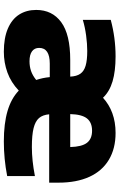

<svg xmlns="http://www.w3.org/2000/svg" viewBox="164 -762 608 976"><g transform="rotate(90 468.0 -274.0)"><path d="M908.5 -220H561Q564 -187 580.2 -168.2Q596.5 -149.5 631.2 -140.8Q666 -132 727.5 -132Q796 -132 875 -147.5V-6.5Q787.5 10.5 699 10.5Q608.5 10.5 544.5 -8.2Q480.5 -27 440.5 -65.5Q399 -26 348.8 -7.8Q298.5 10.5 243 10.5Q173 10.5 125.2 -10Q77.5 -30.5 54 -67.5Q30.5 -104.5 30.5 -154Q30.5 -235.5 92.8 -281.2Q155 -327 284.5 -327H369.5Q368 -359.5 355 -378.2Q342 -397 314.2 -405.2Q286.5 -413.5 239 -413.5Q203.5 -413.5 160.5 -407.8Q117.5 -402 81 -391V-533Q172 -557.5 267 -557.5Q342 -557.5 393.5 -542.2Q445 -527 477 -493.5Q510.5 -524.5 555.5 -541Q600.5 -557.5 655.5 -557.5Q735.5 -557.5 792.5 -523.2Q849.5 -489 879 -424Q908.5 -359 908.5 -267.5ZM560 -327H727.5Q726 -386 706 -412Q686 -438 644.5 -438Q602.5 -438 582 -412Q561.5 -386 560 -327ZM291.5 -120Q318 -120 340.8 -127.8Q363.5 -135.5 386.5 -154Q375.5 -186.5 372 -223H303.5Q223.5 -223 223.5 -169Q223.5 -145.5 240.8 -132.8Q258 -120 291.5 -120Z"/></g></svg>

Font: Encode Sans Semi Expanded ExBd
Style: Regular
Weight: 800
Width: 6
Designer: Multiple Designers
Foundry: Impallari Type
Version: Version 2.000